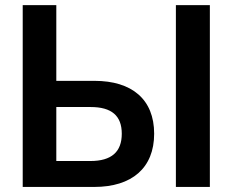

<svg xmlns="http://www.w3.org/2000/svg" viewBox="-20 -739 918 759"><path d="M352.5 0C501 0 589.4 -74.7 589.4 -210.4C589.4 -346.2 501.5 -419.4 353.5 -419.4H202.6V-718.8H69.8V0ZM809.6 0V-718.8H675.3V0ZM202.6 -315.9H338.4C420.9 -315.9 461.4 -281.7 461.4 -210.4C461.4 -138.7 420.9 -102.5 337.4 -102.5H202.6Z"/></svg>

Font: Winston SemiBold
Style: Regular
Weight: 600
Designer: Vernon Adams, Kim Jin-seong, David Berlow, Cristiano Sobral
Foundry: The Winston Project Authors
Version: Version 3.004